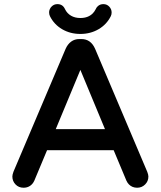

<svg xmlns="http://www.w3.org/2000/svg" viewBox="-20 -883 769 918"><path d="M481.9 -265.6 364.3 -548.8 246.6 -265.6ZM39.1 -39.1Q39.1 -47.4 44.4 -62L293.9 -649.9Q303.7 -671.9 320.3 -684.1Q336.9 -696.3 359.4 -696.3H369.1Q414.1 -696.3 434.6 -649.9L684.1 -61.5Q689.5 -47.4 689.5 -39.1Q689.5 -16.6 673.8 -1Q658.2 14.6 635.7 14.6Q612.3 14.6 596.7 -1Q589.4 -8.3 584.5 -19L523.4 -165H205.1L144 -19Q136.7 -2.9 123.3 5.9Q109.9 14.6 92.8 14.6Q69.3 14.6 54.2 -1.2Q39.1 -17.1 39.1 -39.1ZM218.8 -805.7Q214.8 -813.5 214.8 -824.7Q214.8 -831.1 217.8 -838.4Q220.7 -846.2 227.1 -852.1Q238.3 -863.3 254.4 -863.3Q280.3 -863.3 291 -838.9Q300.8 -818.8 319.6 -807.9Q338.4 -796.9 364.3 -796.9Q401.4 -796.9 423.3 -818.8Q431.6 -827.1 437.5 -838.9Q440.9 -847.2 446.8 -852.5Q457.5 -863.3 474.1 -863.3Q491.2 -863.3 502.4 -851.3Q513.7 -839.4 513.7 -823.2Q513.7 -813.5 509.8 -805.7Q490.2 -766.1 451.4 -743.4Q412.6 -720.7 364.3 -720.7Q315.9 -720.7 277.3 -743.2Q238.3 -766.1 218.8 -805.7Z"/></svg>

Font: YuPearl-SemiBold
Style: SemiBold
Weight: 600
Designer: Max Yao
Foundry: Max-Everyday
Version: Version 1.011; ttfautohint (v1.8.3)